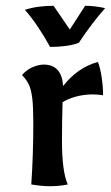

<svg xmlns="http://www.w3.org/2000/svg" viewBox="-20 -637 383 663"><path d="M88 0Q95 -100 95 -213Q95 -268 91.5 -297Q88 -326 80.5 -343Q73 -360 56 -378Q73 -397 93.5 -405.5Q114 -414 131 -414Q193 -414 198 -340Q248 -404 318 -423Q326 -404 331 -370.5Q336 -337 336 -308Q318 -311 301 -311Q270 -311 242.5 -303.5Q215 -296 196 -284Q194 -212 194 -150Q194 -45 214 0Q185 6 152 6Q124 6 88 0ZM66 -603Q108 -617 165 -617L221 -535L274 -617Q306 -617 343 -609Q298 -558 252 -489Q214 -475 153 -475Q110 -553 66 -603Z"/></svg>

Font: Mirza Medium
Style: Regular
Weight: 500
Designer: Arabic design by Kourosh Beigpour, Latin design by Eduardo Tunni, engineering by Lasse Fister
Version: Version 1.0010g